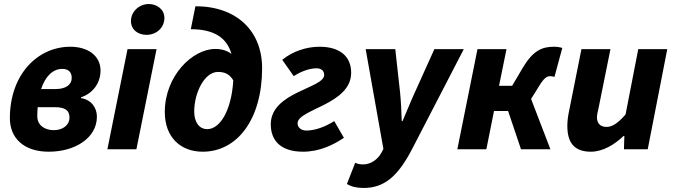

<svg xmlns="http://www.w3.org/2000/svg" viewBox="-20 -741 3346 953"><path d="M222 12C354 12 461 -57 461 -162C461 -204 435 -246 382 -254V-258C443 -278 479 -331 479 -391C479 -463 418 -509 329 -509C168 -509 29 -373 29 -154C29 -55 99 12 222 12ZM247 -95C204 -95 165 -117 165 -165C165 -180 166 -195 167 -209H251C301 -209 325 -195 325 -157C325 -122 294 -95 247 -95ZM289 -399C320 -399 336 -383 336 -354C336 -323 310 -299 256 -299H184C205 -362 242 -399 289 -399Z M513 0H657L757 -497H613ZM707 -568C757 -568 796 -604 796 -652C796 -696 757 -721 719 -721C669 -721 630 -682 630 -637C630 -591 668 -568 707 -568Z M944 -187C944 -281 995 -384 1062 -384C1100 -384 1121 -370 1138 -342C1128 -184 1068 -100 1009 -100C967 -100 944 -137 944 -187ZM986 12C1158 12 1281 -149 1281 -403C1281 -586 1156 -710 950 -710L927 -596C1042 -596 1106 -554 1129 -473C1108 -490 1080 -498 1048 -498C936 -498 798 -365 798 -185C798 -58 878 12 986 12Z M1484 12C1564 12 1632 -20 1687 -57L1639 -140C1592 -110 1542 -93 1500 -93C1473 -93 1457 -110 1457 -129C1457 -199 1723 -222 1723 -380C1723 -462 1666 -509 1566 -509C1502 -509 1433 -487 1381 -444L1438 -363C1474 -387 1518 -402 1550 -402C1577 -402 1589 -388 1589 -369C1589 -302 1324 -285 1324 -124C1324 -41 1376 12 1484 12Z M1784 192C1886 192 1955 137 2029 -8L2282 -497H2136L2038 -280C2019 -239 1997 -183 1978 -140H1974C1973 -183 1970 -240 1966 -280L1942 -497H1795L1883 -2L1875 14C1854 54 1817 75 1783 75C1768 75 1756 73 1743 67L1702 172C1721 185 1751 192 1784 192Z M2250 0H2394L2432 -190H2502L2566 0H2712L2616 -250L2656 -314C2678 -351 2694 -363 2710 -363C2720 -363 2726 -361 2732 -359L2771 -503C2758 -507 2745 -509 2728 -509C2668 -509 2624 -487 2575 -405L2522 -315H2457L2494 -497H2350Z M2913 12C2973 12 3031 -24 3075 -66H3079L3077 0H3195L3292 -497H3148L3085 -173C3048 -130 3019 -111 2991 -111C2961 -111 2943 -127 2943 -159C2943 -172 2947 -186 2951 -205L3010 -497H2866L2804 -187C2799 -163 2796 -139 2796 -116C2796 -32 2831 12 2913 12Z"/></svg>

Font: Source Sans Pro
Style: Bold Italic
Weight: 700
Italic angle: -11°
Designer: Paul D. Hunt
Foundry: Adobe Systems Incorporated
Version: Version 3.006;hotconv 1.0.111;makeotfexe 2.5.65597